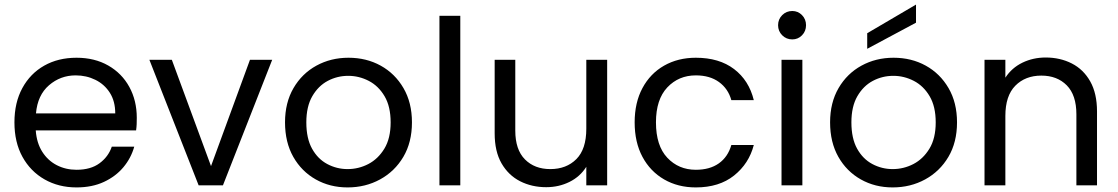

<svg xmlns="http://www.w3.org/2000/svg" viewBox="-20 -809 4880 838"><path d="M566 -169Q552 -119 518.5 -79Q485 -39 433.5 -15Q382 9 314 9Q236 9 174.5 -26Q113 -61 78 -124.5Q43 -188 43 -275Q43 -361 77.5 -424.5Q112 -488 173 -522.5Q234 -557 314 -557Q393 -557 452.5 -523Q512 -489 544.5 -429.5Q577 -370 577 -295Q577 -280 576.5 -267Q576 -254 574 -240H136Q140 -185 164.5 -146.5Q189 -108 228 -88Q267 -68 314 -68Q376 -68 414.5 -96.5Q453 -125 468 -169ZM310 -480Q244 -480 194 -437Q144 -394 137 -314H483Q483 -367 459.5 -404Q436 -441 396.5 -460.5Q357 -480 310 -480Z M730 -548 901 -84 1071 -548H1168L953 0H847L632 -548Z M1497 9Q1420 9 1358 -26Q1296 -61 1260 -124.5Q1224 -188 1224 -275Q1224 -361 1261 -424.5Q1298 -488 1361 -522.5Q1424 -557 1501 -557Q1579 -557 1641.5 -522.5Q1704 -488 1741 -424.5Q1778 -361 1778 -275Q1778 -188 1740.5 -124.5Q1703 -61 1639 -26Q1575 9 1497 9ZM1497 -71Q1545 -71 1587.5 -93Q1630 -115 1657.5 -160Q1685 -205 1685 -275Q1685 -344 1658.5 -389Q1632 -434 1589.5 -456Q1547 -478 1500 -478Q1452 -478 1410.5 -456Q1369 -434 1343 -389Q1317 -344 1317 -275Q1317 -205 1342 -160Q1367 -115 1408.5 -93Q1450 -71 1497 -71Z M1898 -740H1989V0H1898Z M2229 -239Q2229 -156 2271 -113.5Q2313 -71 2382 -71Q2452 -71 2495.5 -114.5Q2539 -158 2539 -247V-548H2630V0H2539V-81Q2512 -38 2465.5 -15Q2419 8 2364 8Q2301 8 2250 -18Q2199 -44 2169 -96Q2139 -148 2139 -227V-548H2229Z M2750 -275Q2750 -361 2784 -424.5Q2818 -488 2878.5 -522.5Q2939 -557 3017 -557Q3119 -557 3184 -507.5Q3249 -458 3270 -372H3172Q3158 -422 3118 -451Q3078 -480 3017 -480Q2942 -480 2892.5 -427.5Q2843 -375 2843 -275Q2843 -173 2892.5 -120.5Q2942 -68 3017 -68Q3078 -68 3117.5 -96Q3157 -124 3172 -176H3270Q3249 -95 3184 -43Q3119 9 3017 9Q2939 9 2878.5 -26Q2818 -61 2784 -124.5Q2750 -188 2750 -275Z M3438 -637Q3412 -637 3394 -655Q3376 -673 3376 -699Q3376 -725 3394 -743Q3412 -761 3438 -761Q3463 -761 3480.5 -743Q3498 -725 3498 -699Q3498 -673 3480.5 -655Q3463 -637 3438 -637ZM3391 -548H3482V0H3391Z M3876 9Q3799 9 3737 -26Q3675 -61 3639 -124.5Q3603 -188 3603 -275Q3603 -361 3640 -424.5Q3677 -488 3740 -522.5Q3803 -557 3880 -557Q3958 -557 4020.5 -522.5Q4083 -488 4120 -424.5Q4157 -361 4157 -275Q4157 -188 4119.5 -124.5Q4082 -61 4018 -26Q3954 9 3876 9ZM3876 -71Q3924 -71 3966.5 -93Q4009 -115 4036.5 -160Q4064 -205 4064 -275Q4064 -344 4037.5 -389Q4011 -434 3968.5 -456Q3926 -478 3879 -478Q3831 -478 3789.5 -456Q3748 -434 3722 -389Q3696 -344 3696 -275Q3696 -205 3721 -160Q3746 -115 3787.5 -93Q3829 -71 3876 -71ZM3978 -789V-710L3765 -596V-664Z M4277 -548H4368V-470Q4396 -513 4442.5 -535.5Q4489 -558 4544 -558Q4607 -558 4658 -532Q4709 -506 4738.5 -453.5Q4768 -401 4768 -323V0H4678V-310Q4678 -394 4636 -436.5Q4594 -479 4525 -479Q4455 -479 4411.5 -435Q4368 -391 4368 -303V0H4277Z"/></svg>

Font: Poppins
Style: Regular
Weight: 400
Designer: Ninad Kale (Devanagari), Jonny Pinhorn (Latin)
Version: Version 5.002